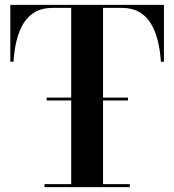

<svg xmlns="http://www.w3.org/2000/svg" viewBox="-20 -770 714 790"><path d="M172 -356.5V-368.5H506.5V-356.5ZM163 0V-12.5H273V-737.5H195.5Q154 -737.5 125 -721Q96 -704.5 77.2 -674.5Q58.5 -644.5 48.5 -604Q38.5 -563.5 35.5 -516H22.5V-750H654.5V-516H642Q639 -563.5 628.8 -604Q618.5 -644.5 600 -674.5Q581.5 -704.5 552.2 -721Q523 -737.5 481.5 -737.5H404V-12.5H514V0Z"/></svg>

Font: Bodoni Moda 18pt SemiBold
Style: Regular
Weight: 600
Designer: Owen Earl
Foundry: indestructible type
Version: Version 2.005